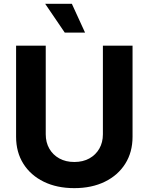

<svg xmlns="http://www.w3.org/2000/svg" viewBox="-20 -964 769 994"><path d="M512.7 -727.5H666.2V-255.9Q666.2 -176.2 628.5 -116.4Q590.8 -56.5 522.9 -23.3Q455.1 10 364.6 10Q274.2 10 206.4 -23.3Q138.6 -56.5 100.9 -116.4Q63.3 -176.2 63.3 -255.9V-727.5H216.8V-268.6Q216.8 -226.8 235.3 -194.5Q253.7 -162.2 287 -143.8Q320.2 -125.4 364.6 -125.4Q409.4 -125.4 442.6 -143.8Q475.8 -162.2 494.2 -194.5Q512.7 -226.8 512.7 -268.6ZM315.2 -795.3 213.9 -944.3H352L420.3 -795.3Z"/></svg>

Font: Inter
Style: Regular
Weight: 400
Designer: Rasmus Andersson
Foundry: rsms
Version: Version 4.000;git-8c9346024